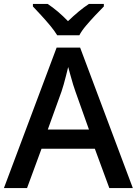

<svg xmlns="http://www.w3.org/2000/svg" viewBox="-20 -960 699 980"><path d="M538 0 464 -201H192L118 0H0L269 -717H389L658 0ZM365 -493Q361 -503 353.5 -527.5Q346 -552 339 -578Q332 -604 328 -618Q323 -597 317 -573.5Q311 -550 305 -528.5Q299 -507 294 -493L224 -299H434ZM272 -780Q258 -803 236 -829.5Q214 -856 190 -882Q166 -908 148 -927V-940H223Q249 -923 275.5 -900.5Q302 -878 327 -852Q354 -878 381 -900.5Q408 -923 434 -940H510V-927Q491 -908 466.5 -882Q442 -856 419.5 -829.5Q397 -803 385 -780Z"/></svg>

Font: Noto Sans Oriya Medium
Style: Regular
Weight: 500
Version: Version 2.003